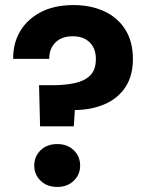

<svg xmlns="http://www.w3.org/2000/svg" viewBox="-20 -732 583 757"><path d="M138 -234 134 -396H187Q236 -396 275 -404.5Q314 -413 336 -435Q358 -457 358 -500Q358 -541 333.5 -565Q309 -589 267 -589Q223 -589 198.5 -564.5Q174 -540 174 -500H32Q31 -560 59 -608Q87 -656 140.5 -684Q194 -712 270 -712Q338 -712 391 -687.5Q444 -663 474 -615.5Q504 -568 504 -500Q504 -433 474.5 -388.5Q445 -344 393.5 -321.5Q342 -299 275 -298L271 -234ZM206 5Q165 5 140 -19.5Q115 -44 115 -79Q115 -115 140 -139.5Q165 -164 206 -164Q246 -164 271 -139.5Q296 -115 296 -79Q296 -44 271 -19.5Q246 5 206 5Z"/></svg>

Font: DM Sans Black
Style: Regular
Weight: 900
Designer: Colophon Foundry, Jonny Pinhorn
Foundry: Colophon Foundry
Version: Version 4.004; ttfautohint (v1.8.4.7-5d5b)